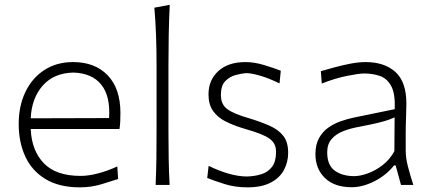

<svg xmlns="http://www.w3.org/2000/svg" viewBox="-20 -782 1824 812"><path d="M317.9 10.3Q230.5 10.3 172.9 -24.4Q115.2 -59.1 87.2 -119.6Q59.1 -180.2 59.1 -257.8Q59.1 -334 87.4 -393.1Q115.7 -452.1 167.5 -485.8Q219.2 -519.5 289.1 -519.5Q381.8 -519.5 435.5 -463.4Q489.3 -407.2 489.3 -304.2Q489.3 -284.7 488.5 -268.3Q487.8 -252 485.4 -236.3H109.9Q113.8 -145 165.3 -91.6Q216.8 -38.1 321.3 -38.1Q354 -38.1 394.5 -48.6Q435.1 -59.1 476.1 -78.1L479.5 -24.9Q449.7 -15.1 407.5 -2.4Q365.2 10.3 317.9 10.3ZM441.4 -282.7Q447.3 -375.5 408.2 -424.1Q369.1 -472.7 290 -475.1Q207.5 -473.1 160.6 -419.9Q113.8 -366.7 109.9 -281.7Z M638.2 0Q640.6 -57.1 641.4 -110.1Q642.1 -163.1 642.1 -226.1V-507.8Q642.1 -573.2 639.9 -633.3Q637.7 -693.4 632.8 -749.5L697.8 -761.7Q694.8 -698.7 693.6 -636.5Q692.4 -574.2 692.4 -507.8V-226.1Q692.4 -163.1 693.4 -110.1Q694.3 -57.1 697.3 0Z M1026.4 10.3Q974.1 10.3 930.4 -3.4Q886.7 -17.1 856.4 -29.3L862.3 -80.6Q905.3 -59.6 946.8 -47.6Q988.3 -35.6 1024.9 -35.6Q1058.1 -36.6 1085.9 -45.4Q1113.8 -54.2 1130.6 -76.7Q1147.5 -99.1 1147.5 -140.1Q1147.5 -166.5 1133.8 -182.9Q1120.1 -199.2 1088.6 -212.4Q1057.1 -225.6 1002.4 -241.2Q964.4 -252.9 932.4 -269.3Q900.4 -285.6 881.1 -312.7Q861.8 -339.8 861.8 -382.8Q861.8 -443.4 903.3 -481.4Q944.8 -519.5 1018.1 -519.5Q1055.7 -519.5 1097.4 -506.8Q1139.2 -494.1 1167.5 -482.9L1162.1 -429.2Q1116.2 -451.7 1079.1 -462.2Q1042 -472.7 1023.4 -472.7Q1002.4 -471.7 976.8 -464.8Q951.2 -458 932.6 -438.7Q914.1 -419.4 914.1 -379.9Q914.1 -340.3 941.9 -320.1Q969.7 -299.8 1035.6 -281.2Q1084.5 -266.1 1121.1 -249.8Q1157.7 -233.4 1178.2 -207.3Q1198.7 -181.2 1198.7 -135.7Q1198.7 -96.7 1180.9 -63.2Q1163.1 -29.8 1125 -9.8Q1086.9 10.3 1026.4 10.3Z M1467.3 9.8Q1394 9.8 1354 -29.3Q1314 -68.4 1314 -130.4Q1314 -170.9 1329.3 -198.2Q1344.7 -225.6 1369.1 -242.7Q1393.6 -259.8 1421.9 -269.5Q1450.2 -279.3 1476.1 -284.7L1649.4 -320.3Q1651.9 -385.3 1634.8 -417.5Q1617.7 -449.7 1587.4 -460.4Q1557.1 -471.2 1520 -471.2Q1498 -471.2 1448 -461.2Q1397.9 -451.2 1340.8 -428.7L1336.9 -481Q1360.4 -487.8 1393.3 -496.8Q1426.3 -505.9 1461.4 -512.7Q1496.6 -519.5 1526.4 -519.5Q1605.5 -519.5 1652.1 -477.8Q1698.7 -436 1698.7 -343.3Q1698.7 -320.8 1697.3 -286.1Q1695.8 -251.5 1695.8 -216.8V-146Q1695.8 -114.3 1705.1 -78.1Q1714.4 -42 1728 0H1675.8L1653.3 -82.5H1646.5Q1613.8 -41 1563.7 -15.6Q1513.7 9.8 1467.3 9.8ZM1478 -37.1Q1502.9 -37.1 1535.2 -48.6Q1567.4 -60.1 1597.9 -83.5Q1628.4 -106.9 1647.9 -142.6L1648.9 -285.6Q1639.6 -281.2 1624.3 -275.6Q1608.9 -270 1579.1 -262.7Q1549.3 -255.4 1495.6 -245.1Q1460.4 -238.8 1430.4 -226.8Q1400.4 -214.8 1382.1 -193.6Q1363.8 -172.4 1363.8 -137.7Q1363.8 -83 1396 -60.1Q1428.2 -37.1 1478 -37.1Z"/></svg>

Font: Pinar DS1 Light
Style: Regular
Weight: 300
Designer: Amin Abedi
Version: Version 3.000